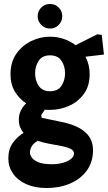

<svg xmlns="http://www.w3.org/2000/svg" viewBox="-20 -676 544 968"><path d="M215 272Q156 272 112.5 252.5Q69 233 45.5 199Q22 165 22 123Q22 76 44.5 44.5Q67 13 99 -6Q88 -18 81.5 -34.5Q75 -51 75 -73Q75 -99 85.5 -119.5Q96 -140 112 -155Q78 -177 55.5 -213.5Q33 -250 33 -302Q33 -363 62.5 -405Q92 -447 137.5 -469Q183 -491 232 -491Q267 -491 300.5 -480Q334 -469 361 -448L470 -503L493 -500L504 -401L411 -390Q421 -371 426.5 -349Q432 -327 432 -302Q432 -242 402.5 -202Q373 -162 327.5 -142Q282 -122 232 -122Q225 -122 218.5 -122Q212 -122 206 -123L188 -96L190 -82L292 -61Q345 -50 380 -30.5Q415 -11 432 16.5Q449 44 449 81Q449 141 417.5 184Q386 227 333 249.5Q280 272 215 272ZM242 152Q270 152 295 145.5Q320 139 336.5 126.5Q353 114 353 98Q353 83 336 74.5Q319 66 291.5 60.5Q264 55 232 49.5Q200 44 170 34Q148 47 139.5 62.5Q131 78 131 93Q131 106 141 119.5Q151 133 175 142.5Q199 152 242 152ZM232 -216Q272 -216 290 -243.5Q308 -271 308 -307Q308 -342 290 -369.5Q272 -397 232 -397Q193 -397 175 -369.5Q157 -342 157 -307Q157 -271 175 -243.5Q193 -216 232 -216ZM232 -532Q206 -532 188 -550.5Q170 -569 170 -594Q170 -620 188 -638Q206 -656 232 -656Q258 -656 276 -638Q294 -620 294 -594Q294 -569 276 -550.5Q258 -532 232 -532Z"/></svg>

Font: Kreon Light
Style: Regular
Weight: 300
Designer: Julia Petretta
Foundry: Julia Petretta and Eli Heuer
Version: Version 2.002